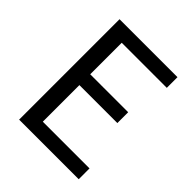

<svg xmlns="http://www.w3.org/2000/svg" viewBox="-201 -862 991 991"><g transform="rotate(45 294.0 -366.5)"><path d="M100 -733V0H535V-79H194V-346H471V-425H194V-655H523V-733Z"/></g></svg>

Font: Kinto Sans
Style: Regular
Weight: 400
Designer: Authors: Ryoko NISHIZUKA  (kana & ideographs); Paul D. Hunt (Latin, Greek & Cyrillic); Wenlong ZHANG  (bopomofo); Sandol
Foundry: Adobe Systems Incorporated, ookami Inc.
Version: Version 0.001